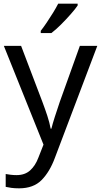

<svg xmlns="http://www.w3.org/2000/svg" viewBox="-20 -786 550 1046"><path d="M1 -536H95L211 -231Q226 -191 238 -154.5Q250 -118 256 -85H260Q266 -110 279 -150.5Q292 -191 306 -232L415 -536H510L279 74Q251 150 206.5 195Q162 240 84 240Q60 240 42 237.5Q24 235 11 232V162Q22 164 37.5 166Q53 168 70 168Q116 168 144.5 142Q173 116 189 73L217 2ZM403 -756Q391 -738 366 -709.5Q341 -681 312.5 -652.5Q284 -624 260 -606H202V-618Q217 -637 234.5 -663Q252 -689 269 -716.5Q286 -744 297 -766H403Z"/></svg>

Font: Noto Sans Thai Looped
Style: Regular
Weight: 400
Designer: Sasikarn Vongin, Ben Mitchell
Foundry: The Fontpad Ltd
Version: Version 1.001; ttfautohint (v1.8.4.7-5d5b)